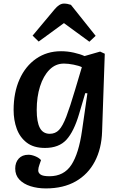

<svg xmlns="http://www.w3.org/2000/svg" viewBox="-20 -821 680 1072"><path d="M468 -300 456 -301 422 -186Q393 -87 351 -41Q309 5 231 5Q168 5 129.5 -24.5Q91 -54 73.5 -102Q56 -150 56 -207Q56 -304 89 -378Q122 -452 182 -493.5Q242 -535 321 -535Q357 -535 392.5 -527Q428 -519 452 -508L539 -533L565 -521L550 -86Q547 9 509.5 80.5Q472 152 403 191.5Q334 231 236 231Q189 231 150 218.5Q111 206 88 181.5Q65 157 65 120Q65 86 84.5 64.5Q104 43 139 43Q156 43 177 51.5Q198 60 209 73L200 99Q194 115 193.5 129.5Q193 144 206.5 153.5Q220 163 256 163Q337 163 378.5 99.5Q420 36 438 -92ZM258 -74Q289 -74 309.5 -95.5Q330 -117 350.5 -170.5Q371 -224 400 -322L437 -446Q421 -454 391 -460Q361 -466 337 -466Q290 -466 256 -431.5Q222 -397 203.5 -338.5Q185 -280 185 -207Q185 -140 202.5 -107Q220 -74 258 -74ZM514 -621 479 -588 337 -692 196 -589 162 -622 284 -768Q311 -801 337 -801Q356 -801 376 -794Z"/></svg>

Font: Literata 7pt SemiBold
Style: Italic
Weight: 600
Italic angle: -2°
Designer: Latin by Veronika Burian and Jose Scaglione. Greek by Irene Vlachou. Cyrillic by Vera Evstafieva
Foundry: TypeTogether
Version: Version 3.002